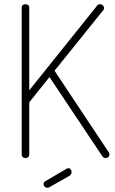

<svg xmlns="http://www.w3.org/2000/svg" viewBox="-20 -751 548 912"><path d="M215 -385 119 -265V-18Q119 -9 113.5 -4.5Q108 0 101 0Q94 0 88.5 -4.5Q83 -9 83 -18V-714Q83 -723 88.5 -727Q94 -731 101 -731Q108 -731 113.5 -727Q119 -723 119 -714V-322L442 -725Q446 -731 456 -731Q463 -731 468.5 -725.5Q474 -720 474 -712Q474 -706 470 -702L239 -415L497 -27Q500 -22 500 -18Q500 -10 494.5 -5Q489 0 481 0Q472 0 466 -9ZM215 138Q210 141 206 141Q198 141 192.5 136Q187 131 187 123Q187 114 195 110L297 50Q301 48 304 48Q312 48 316 53.5Q320 59 320 66Q320 78 310 84Z"/></svg>

Font: AkaAcidDosis
Style: ExtraLight
Weight: 250
Designer: Edgar Tolentino, Pablo Impallari, Igino Marini, Aka-Acid
Foundry: Edgar Tolentino, Pablo Impallari, Igino Marini, Aka-Acid
Version: Version 1.007